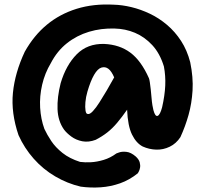

<svg xmlns="http://www.w3.org/2000/svg" viewBox="-20 -689 919 861"><path d="M342 148Q282 134 227.5 102Q173 70 131 22.5Q89 -25 63 -83Q29 -183 38 -273Q47 -363 91 -457Q132 -530 190 -578Q248 -626 323.5 -649.5Q399 -673 490 -668Q528 -667 569.5 -657Q611 -647 652 -627.5Q693 -608 729 -577.5Q765 -547 792 -505.5Q819 -464 833 -410Q847 -342 843.5 -283.5Q840 -225 825.5 -173.5Q811 -122 789 -74Q770 -45 741 -31Q712 -17 680.5 -18Q649 -19 620 -32Q591 -47 572 -85.5Q553 -124 550 -197Q527 -164 505.5 -138.5Q484 -113 461 -95Q438 -77 409 -62Q377 -50 349 -55.5Q321 -61 300 -76.5Q279 -92 267 -108Q240 -146 238 -199.5Q236 -253 252 -316Q276 -397 324 -445.5Q372 -494 447 -492Q516 -489 564.5 -453Q613 -417 648 -338Q650 -333 652 -319.5Q654 -306 656 -288Q658 -270 659.5 -251Q661 -232 663.5 -217Q666 -202 668 -195Q676 -165 687 -169.5Q698 -174 707 -208Q719 -261 721 -305Q723 -349 715 -391Q697 -450 662.5 -487Q628 -524 585 -542Q542 -560 494 -561Q434 -563 379 -546.5Q324 -530 280 -495Q236 -460 208 -406Q181 -361 169 -309Q157 -257 160 -206Q163 -155 179 -111Q191 -85 210 -56.5Q229 -28 260.5 -3Q292 22 339 37Q361 40 388 38.5Q415 37 445 28Q475 19 502 -1Q502 -1 514.5 -5.5Q527 -10 547 -8Q567 -6 589 13Q603 26 606.5 39Q610 52 608 63Q606 74 602 81Q598 88 598 88Q561 118 518.5 133Q476 148 431 151Q386 154 342 148ZM373 -178Q382 -175 396.5 -190.5Q411 -206 426 -230Q442 -255 458.5 -283Q475 -311 492 -342Q480 -370 466 -380.5Q452 -391 435 -386Q418 -381 402 -353.5Q386 -326 372 -278Q365 -254 363 -231Q361 -208 363.5 -193Q366 -178 373 -178Z"/></svg>

Font: Sour Gummy
Style: Bold
Weight: 700
Designer: Stefie Justprince
Foundry: Eifetstype
Version: Version 1.000